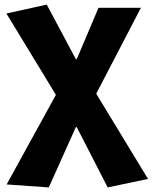

<svg xmlns="http://www.w3.org/2000/svg" viewBox="-20 -603 666 838"><path d="M193 215 311 -48H315L450 215L626 178L400 -194L595 -569H410L315 -345H311L184 -583L8 -544L224 -189L9 202Z"/></svg>

Font: Source Han Sans HK Heavy
Style: Regular
Weight: 900
Designer: Ryoko NISHIZUKA 西塚涼子 (kana, bopomofo & ideographs); Paul D. Hunt (Latin, Greek & Cyrillic); Sandoll Communications 산돌커뮤니
Foundry: Adobe
Version: Version 2.000;hotconv 1.0.107;makeotfexe 2.5.65593